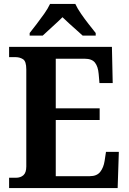

<svg xmlns="http://www.w3.org/2000/svg" viewBox="-20 -951 650 971"><path d="M26 0V-52H60Q84 -52 98.5 -65Q113 -78 113 -109V-600Q113 -641 96.5 -651.5Q80 -662 59 -662H26V-714H546L550 -531H483L479 -577Q476 -614 460.5 -634Q445 -654 408 -654H262V-403H484V-344H262V-60H434Q470 -60 487 -82Q504 -104 509 -137L516 -183H581L575 0ZM130 -784Q145 -803 165 -829Q185 -855 204 -882Q223 -909 233 -931H361Q371 -909 389.5 -882Q408 -855 428.5 -829Q449 -803 464 -784V-771H398Q386 -782 367.5 -798.5Q349 -815 329.5 -832.5Q310 -850 296 -864Q275 -843 245 -816Q215 -789 196 -771H130Z"/></svg>

Font: Noto Serif Khmer SemiCondensed
Style: Bold
Weight: 700
Width: 4
Designer: Danh Hong and the Monotype Design Team
Foundry: Monotype Imaging Inc.
Version: Version 2.004; ttfautohint (v1.8.4.7-5d5b)